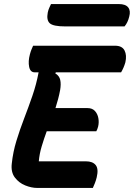

<svg xmlns="http://www.w3.org/2000/svg" viewBox="-20 -925 659 945"><path d="M163 0Q135 0 104 -12.5Q73 -25 53 -51.5Q33 -78 38 -120Q44 -177 61 -232.5Q78 -288 99 -342.5Q120 -397 139.5 -453.5Q159 -510 170 -569H151Q129 -569 123.5 -596Q118 -623 127 -657Q131 -672 135 -681.5Q139 -691 143 -700H546Q581 -700 593 -676.5Q605 -653 597 -618Q593 -604 587.5 -591.5Q582 -579 576 -569H255L252 -564Q272 -552 276.5 -531.5Q281 -511 276 -482Q272 -460 266 -437.5Q260 -415 253 -393H411Q434 -393 447 -379Q460 -365 464 -344Q468 -323 463 -302Q459 -287 454 -279H210Q196 -241 185 -204Q174 -167 171 -131H403Q436 -131 451 -112.5Q466 -94 456 -52Q452 -36 447 -23.5Q442 -11 437 0ZM231 -905H565Q598 -905 611 -888.5Q624 -872 616 -843Q609 -814 593 -795H301Q242 -795 225 -810.5Q208 -826 215 -863Q218 -877 222.5 -886.5Q227 -896 231 -905Z"/></svg>

Font: Recursive Sn Csl St
Style: Bold Italic
Weight: 700
Italic angle: -15°
Version: Version 1.079;hotconv 1.0.112;makeotfexe 2.5.65598; ttfautoh